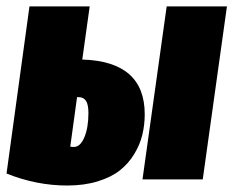

<svg xmlns="http://www.w3.org/2000/svg" viewBox="-29 -554 721 593"><path d="M225.1 -370.1Q418 -364.3 418 -201.2Q418 -168 410.6 -137.7Q403.3 -107.4 385.7 -78.4Q368.2 -49.3 341.6 -28.1Q314.9 -6.8 272.9 6.1Q231 19 178.2 19Q83.5 19 -8.8 -18.1L62 -534.2H248ZM485.8 -534.2H671.9L597.2 0H411.1ZM199.2 -100.1Q218.8 -100.1 231.4 -129.6Q244.1 -159.2 244.1 -205.1Q244.1 -230.5 236.8 -242.2Q229.5 -253.9 213.9 -253.9H209L188 -101.1Q192.9 -100.1 199.2 -100.1Z"/></svg>

Font: Fira Sans Compressed Heavy
Style: Italic
Weight: 900
Width: 3
Italic angle: -8°
Designer: Carrois Corporate & Edenspiekermann AG
Foundry: Carrois Corporate GbR & Edenspiekermann AG
Version: Version 4.203;PS 004.203;hotconv 1.0.88;makeotf.lib2.5.64775